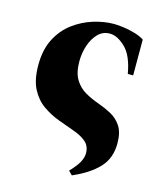

<svg xmlns="http://www.w3.org/2000/svg" viewBox="-101 -547 656 794"><g transform="rotate(15 227.0 -150.0)"><path d="M282 175 266 159Q292 132 303.5 111.5Q315 91 315 72Q315 41 294.5 23.5Q274 6 241.5 -5.5Q209 -17 172.5 -30.5Q136 -44 103.5 -66.5Q71 -89 50.5 -128Q30 -167 30 -230Q30 -296 54 -342.5Q78 -389 117 -418Q156 -447 201.5 -461Q247 -475 289 -475Q307 -475 331.5 -471.5Q356 -468 380 -461Q404 -454 420 -443V-290H397Q384 -366 349.5 -399Q315 -432 283 -432Q253 -432 232.5 -411Q212 -390 201 -357.5Q190 -325 190 -289Q190 -240 207.5 -211.5Q225 -183 252 -167.5Q279 -152 310 -141Q341 -130 368 -115.5Q395 -101 412.5 -74.5Q430 -48 430 -1Q430 63 391 104Q352 145 282 175Z"/></g></svg>

Font: Bona Nova
Style: Bold
Weight: 700
Designer: Mateusz Machalski
Foundry: Capitalics
Version: Version 4.001; ttfautohint (v1.8.3)